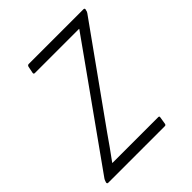

<svg xmlns="http://www.w3.org/2000/svg" viewBox="-149 -571 660 660"><g transform="rotate(-45 180.5 -241.0)"><path d="M0 0Q-6 0 -5 -6L-4 -9Q-2 -16 1 -20L249 -368Q263 -387 276 -406Q289 -425 303 -444V-445Q280 -445 258.5 -445Q237 -445 214 -445H88Q82 -445 83 -451L88 -476Q90 -482 95 -482H361Q367 -482 366 -476L365 -473Q365 -469 361 -463L120 -126Q105 -104 89.5 -82.5Q74 -61 58 -39V-38Q79 -38 100.5 -38Q122 -38 144 -38H281Q287 -38 285 -31L281 -6Q280 0 275 0Z"/></g></svg>

Font: Sofia Sans Condensed ExtraLight
Style: Italic
Weight: 250
Italic angle: -9°
Version: Version 4.100